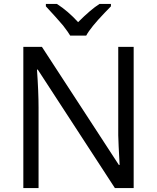

<svg xmlns="http://www.w3.org/2000/svg" viewBox="-20 -951 794 971"><path d="M299 -822Q328 -784 335 -771H416Q438 -812 509 -886L541 -919V-931H483Q439 -903 375 -839Q324 -895 268 -931H212V-919Q264 -863 299 -822ZM578 -714V-304Q577 -276 580 -212Q583 -148 585 -117H581L192 -714H98V0H175V-406Q175 -487 167 -599H171L561 0H656V-714Z"/></svg>

Font: OpenSansMMV
Style: Regular
Weight: 400
Designer: Steve Matteson
Foundry: Ascender Corporation
Version: Version 4.000